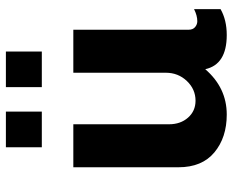

<svg xmlns="http://www.w3.org/2000/svg" viewBox="-89 -691 790 652"><g transform="rotate(-90 306.0 -365.0)"><path d="M253 -740V-618H132V-740ZM457 -740V-618H336V-740ZM210 -511V-186Q210 -147 232.5 -121.5Q255 -96 290 -96Q329 -96 357 -125.5Q385 -155 385 -197V-511H531V-120Q531 -105 540 -97.5Q549 -90 560 -90Q579 -90 601 -101V-11Q564 10 513 10Q413 10 397 -63Q334 10 243 10Q165 10 114.5 -32Q64 -74 64 -154V-511Z"/></g></svg>

Font: Chivo
Style: Bold
Weight: 700
Designer: Hector Gatti
Foundry: Omnibus-Type
Version: Version 1.007;PS 001.007;hotconv 1.0.88;makeotf.lib2.5.64775